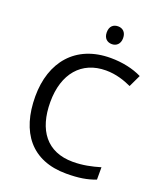

<svg xmlns="http://www.w3.org/2000/svg" viewBox="-165 -1021 962 1137"><g transform="rotate(20 316.0 -452.5)"><path d="M381 -915C352 -915 329 -898 329 -859C329 -821 352 -803 381 -803C408 -803 432 -821 432 -859C432 -898 408 -915 381 -915ZM403 -645C467 -645 521 -626 565 -606L601 -682C547 -709 477 -724 404 -724C183 -724 61 -574 61 -358C61 -133 170 10 389 10C468 10 520 1 573 -19V-97C519 -81 464 -69 402 -69C238 -69 156 -180 156 -357C156 -536 250 -645 403 -645Z"/></g></svg>

Font: Noto Sans EgyptHiero
Style: Regular
Weight: 400
Designer: Monotype Design Team
Foundry: Monotype Imaging Inc.
Version: Version 2.002